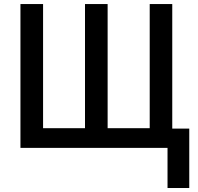

<svg xmlns="http://www.w3.org/2000/svg" viewBox="-20 -734 982 953"><path d="M919.4 -95.7V199.2H811.5V0H81.5V-713.9H193.8V-97.7H401.9V-713.9H514.2V-97.7H723.1V-713.9H835V-95.7Z"/></svg>

Font: Open Sans SemiCondensed SemiBold
Style: Regular
Weight: 600
Width: 4
Designer: Monotype Design Team
Foundry: Monotype Imaging Inc.
Version: Version 3.000